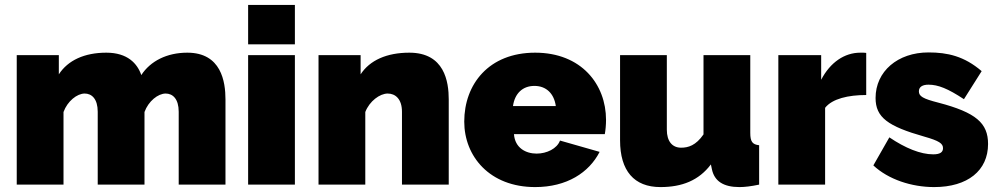

<svg xmlns="http://www.w3.org/2000/svg" viewBox="-20 -750 4051 780"><path d="M896 -346C896 -418 879 -536 741 -536C658 -536 591 -502 554 -445C538 -492 498 -536 412 -536C323 -536 256 -505 219 -448V-526H48V0H238V-295C254 -339 293 -370 324 -370C353 -370 377 -348 377 -296V0H567V-295C583 -339 622 -370 653 -370C682 -370 706 -348 706 -296V0H896Z M1178 -570V-730H988V-570ZM1178 0V-526H988V0Z M1803 -346C1803 -418 1786 -536 1643 -536C1551 -536 1482 -505 1445 -448V-526H1274V0H1464V-295C1481 -339 1523 -370 1555 -370C1586 -370 1613 -348 1613 -296V0H1803Z M2154 10C2283 10 2373 -49 2416 -133L2255 -179C2243 -146 2201 -126 2160 -126C2116 -126 2072 -149 2068 -205H2437C2440 -221 2442 -243 2442 -263C2442 -407 2342 -536 2154 -536C1966 -536 1866 -408 1866 -256C1866 -115 1969 10 2154 10ZM2064 -319C2071 -370 2103 -401 2151 -401C2199 -401 2231 -370 2238 -319Z M2663 10C2751 10 2819 -17 2868 -82L2872 -63C2882 -14 2919 10 2984 10C3005 10 3031 7 3064 0V-160C3037 -163 3028 -174 3028 -210V-526H2838V-204C2807 -159 2776 -150 2747 -150C2711 -150 2689 -176 2689 -223V-526H2499V-180C2499 -56 2556 10 2663 10Z M3499 -535C3496 -536 3488 -536 3475 -536C3411 -536 3353 -497 3316 -426V-526H3142V0H3332V-312C3361 -349 3426 -364 3499 -364Z M3775 10C3911 10 3994 -57 3994 -165C3994 -250 3945 -293 3792 -333C3729 -349 3713 -359 3713 -379C3713 -398 3729 -406 3752 -406C3791 -406 3831 -390 3896 -347L3968 -461C3897 -522 3829 -537 3752 -537C3627 -537 3537 -460 3537 -352C3537 -273 3587 -237 3735 -195C3795 -178 3811 -167 3811 -148C3811 -131 3798 -123 3771 -123C3720 -123 3658 -148 3593 -192L3528 -78C3589 -21 3683 10 3775 10Z"/></svg>

Font: Raleway Black
Style: Regular
Weight: 900
Designer: Matt McInerney, Pablo Impallari, Rodrigo Fuenzalida
Foundry: Matt McInerney, Pablo Impallari, Rodrigo Fuenzalida
Version: Version 3.000g; ttfautohint (v1.5) -l 8 -r 28 -G 28 -x 14 -D